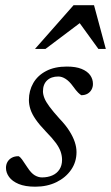

<svg xmlns="http://www.w3.org/2000/svg" viewBox="-20 -694 419 724"><path d="M50 -105Q56.5 -102 63 -92.8Q69.5 -83.5 83.5 -62.5Q97.5 -41 111 -33Q124.5 -25 138.5 -25Q160 -25 177.2 -32.5Q194.5 -40 204.2 -55Q214 -70 214 -91.5Q214 -106 209 -121.2Q204 -136.5 190.8 -154.8Q177.5 -173 152.5 -198.5Q128.5 -223.5 114.5 -243.8Q100.5 -264 94.8 -281.8Q89 -299.5 89 -317Q89 -352 105.5 -380.8Q122 -409.5 154 -426.2Q186 -443 232 -443Q266 -443 287.5 -434.2Q309 -425.5 319.8 -410.8Q330.5 -396 330.5 -377.5Q330.5 -365.5 325 -355.8Q319.5 -346 309.8 -340.5Q300 -335 286.5 -335Q281.5 -338 274.5 -344.8Q267.5 -351.5 254.5 -369.5Q241.5 -387.5 227.5 -396.5Q213.5 -405.5 200 -405.5Q173 -405.5 157.5 -390.8Q142 -376 142 -349.5Q142 -338 147.5 -324Q153 -310 166.8 -291.5Q180.5 -273 204 -247Q228.5 -221.5 242.2 -199.2Q256 -177 262.2 -157.8Q268.5 -138.5 268.5 -120.5Q268.5 -83 248 -53.5Q227.5 -24 192.5 -7Q157.5 10 113 10Q75 10 50.5 -0.2Q26 -10.5 14.2 -26.8Q2.5 -43 2.5 -61Q2.5 -73.5 8.2 -83.5Q14 -93.5 24.5 -99.2Q35 -105 50 -105ZM112 -509.5 257.5 -674.5H334.5L379 -509.5H351L276 -613H289L151.5 -509.5Z"/></svg>

Font: Newsreader 17pt
Style: Italic
Weight: 400
Italic angle: -17°
Version: Version 1.003